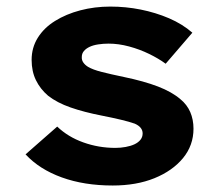

<svg xmlns="http://www.w3.org/2000/svg" viewBox="-20 -562 674 592"><path d="M327.6 10Q239.6 10 170.5 -15Q101.4 -40 58.8 -86.1L156.4 -171.7Q189.8 -139.7 237 -122.9Q284.2 -106 335.5 -106Q351.9 -106 367.5 -108.9Q383 -111.7 394.6 -117.1Q406.1 -122.5 413 -130.9Q419.8 -139.4 419.8 -150.6Q419.8 -169.9 395.6 -180.7Q379.3 -186.5 353 -192.8Q326.7 -199.1 294 -205.5Q239 -216.2 197.5 -230.7Q155.9 -245.2 128.2 -266.9Q104 -287.6 90.8 -314.8Q77.5 -341.9 77.5 -377.5Q77.5 -415.1 96.6 -445.7Q115.7 -476.3 149.7 -497.4Q183.7 -518.6 227.8 -530.2Q271.8 -541.7 320.1 -541.7Q368 -541.7 413.9 -532.5Q459.9 -523.3 501.1 -505.7Q542.3 -488 573.1 -461.2L490.8 -365.5Q468.9 -381.6 439.9 -395.7Q410.8 -409.9 378.2 -418.7Q345.6 -427.5 315 -427.5Q298.2 -427.5 282.8 -425.1Q267.4 -422.8 256.4 -417.6Q245.3 -412.4 238.8 -404.7Q232.2 -397 232.2 -386.3Q231.6 -376.7 237 -369.1Q242.3 -361.5 251.6 -355.8Q266.3 -347.1 293.9 -340.1Q321.4 -333.1 362.6 -324.5Q423.8 -311.8 466.9 -295.3Q509.9 -278.8 536.4 -256Q556.5 -239.6 566.6 -216.5Q576.6 -193.3 576.6 -165.2Q576.6 -113.9 544.3 -74.5Q511.9 -35.2 456.3 -12.6Q400.7 10 327.6 10Z"/></svg>

Font: Lexend Exa
Style: Regular
Weight: 400
Designer: Bonnie Shaver-Troup, Thomas Jockin
Foundry: Lexend
Version: Version 1.007